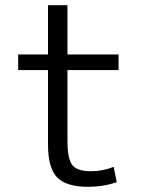

<svg xmlns="http://www.w3.org/2000/svg" viewBox="-20 -710 552 740"><path d="M240 -690V-500H437V-440H240V-167Q240 -97 259 -73.5Q278 -50 330 -50Q376 -50 418 -67L430 -8Q379 10 320 10Q235 10 200 -26.5Q165 -63 165 -153V-440H50V-500H165V-690Z"/></svg>

Font: M PLUS 1p
Style: Regular
Weight: 400
Version: Version 1.062